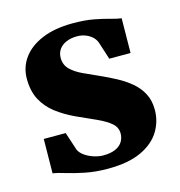

<svg xmlns="http://www.w3.org/2000/svg" viewBox="-89 -632 679 723"><g transform="rotate(-15 250.5 -270.0)"><path d="M245 11.5Q196.5 11.5 156.2 3.2Q116 -5 86 -14.2Q56 -23.5 38.5 -26L40 -159.5H125.5L149 -88Q155 -75 170.5 -64.2Q186 -53.5 205 -47.5Q224 -41.5 241 -41.5Q269.5 -41.5 288.2 -49.8Q307 -58 316 -72.5Q325 -87 325 -104.5Q325 -129 305.8 -145.2Q286.5 -161.5 253 -176.8Q219.5 -192 176 -211.5Q136.5 -230 105 -254Q73.5 -278 55.2 -312.2Q37 -346.5 37 -394.5Q37 -439.5 62.8 -475Q88.5 -510.5 137.8 -531.2Q187 -552 257.5 -552Q306.5 -552 341 -545.2Q375.5 -538.5 399.8 -531.5Q424 -524.5 441 -522.5L439.5 -387.5H356.5L334.5 -456Q329.5 -469.5 318.8 -479.2Q308 -489 293 -494.8Q278 -500.5 260.5 -500.5Q236.5 -500.5 218.2 -492.5Q200 -484.5 190.2 -470.5Q180.5 -456.5 180.5 -437.5Q180.5 -410.5 198.2 -392.8Q216 -375 245 -361.5Q274 -348 306.5 -333.5Q337 -320 366.8 -304Q396.5 -288 420.2 -268Q444 -248 458.2 -221Q472.5 -194 472.5 -158Q472.5 -112.5 449 -74Q425.5 -35.5 375.2 -12Q325 11.5 245 11.5Z"/></g></svg>

Font: Merriweather 60pt Black
Style: Regular
Weight: 900
Version: Version 2.100